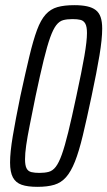

<svg xmlns="http://www.w3.org/2000/svg" viewBox="-20 -716 416 744"><path d="M125 8Q87 8 64 0Q41 -8 30 -28.5Q19 -49 19 -86Q19 -126 29.5 -188.5Q40 -251 59 -344Q79 -436 94 -498.5Q109 -561 123.5 -600Q138 -639 157 -660Q176 -681 202.5 -688.5Q229 -696 268 -696Q297 -696 317.5 -691.5Q338 -687 351 -677Q364 -667 370 -649.5Q376 -632 376 -605Q376 -565 365.5 -501.5Q355 -438 335 -344Q316 -254 301 -191.5Q286 -129 270.5 -90Q255 -51 236 -29.5Q217 -8 190.5 0Q164 8 125 8ZM133 -46Q153 -46 168.5 -50Q184 -54 196 -69.5Q208 -85 219.5 -117Q231 -149 244.5 -204Q258 -259 276 -344Q297 -441 307 -499Q317 -557 317 -588Q317 -613 310.5 -624.5Q304 -636 292 -639Q280 -642 261 -642Q240 -642 225 -638Q210 -634 198 -618.5Q186 -603 174.5 -571Q163 -539 149.5 -484Q136 -429 118 -344Q105 -279 95.5 -232Q86 -185 81.5 -153Q77 -121 77 -99Q77 -75 83 -63.5Q89 -52 102 -49Q115 -46 133 -46Z"/></svg>

Font: Saira UltraCondensed
Style: Italic
Weight: 400
Width: 1
Italic angle: -12°
Designer: Hector Gatti with collaboration of the Omnibus-Type team
Foundry: Omnibus-Type
Version: Version 1.101